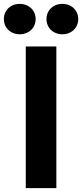

<svg xmlns="http://www.w3.org/2000/svg" viewBox="-80 -966 422 986"><path d="M209.4 0H52.3V-727.5H209.4ZM158.7 -868.1Q158.7 -890.2 169.2 -908.1Q179.7 -926 198.4 -936Q217.2 -946.1 240.2 -946.1Q263.3 -946.1 281.9 -936Q300.5 -926 311.1 -908.1Q321.8 -890.2 321.8 -868.1Q321.8 -845.9 311.1 -828Q300.5 -810.2 281.9 -800.1Q263.3 -790 240.2 -790Q217.2 -790 198.4 -800.1Q179.7 -810.2 169.2 -828Q158.7 -845.9 158.7 -868.1ZM-60.1 -868.1Q-60.1 -890.2 -49.6 -908.1Q-39.1 -926 -20.5 -936Q-1.9 -946.1 21.2 -946.1Q44.2 -946.1 63 -936Q81.7 -926 92.4 -908.1Q103 -890.2 103 -868.1Q103 -845.9 92.4 -828Q81.7 -810.2 63 -800.1Q44.2 -790 21.2 -790Q-1.9 -790 -20.5 -800.1Q-39.1 -810.2 -49.6 -828Q-60.1 -845.9 -60.1 -868.1Z"/></svg>

Font: Intratopia Thin
Style: Regular
Weight: 100
Designer: Rasmus Andersson
Foundry: rsms
Version: Version 3.000;Glyphs 3.2.3 (3260)